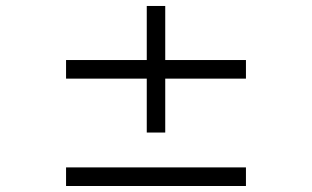

<svg xmlns="http://www.w3.org/2000/svg" viewBox="-20 -620 1040 640"><path d="M799.8 -357.9H530.8V-178.2H469.2V-357.9H200.2V-419.9H469.2V-600.1H530.8V-419.9H799.8ZM799.8 0H200.2V-62H799.8Z"/></svg>

Font: Charis
Style: Bold Italic
Weight: 700
Italic angle: -11°
Designer: Walt Agee, Miriam Martin, Annie Olsen, Victor Gaultney, Lorna Priest, Alan Ward, Bob Hallissy, Martin Hosken, Sharon Cor
Foundry: SIL Global
Version: Version 7.000